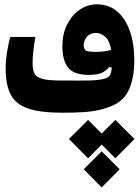

<svg xmlns="http://www.w3.org/2000/svg" viewBox="-20 -500 626 860"><path d="M258.3 4.9Q161.1 4.9 106 -13.9Q50.8 -32.7 28.1 -75.9Q5.4 -119.1 5.4 -192.4Q5.4 -230 12.2 -271.2Q19 -312.5 26.9 -334.5H138.2Q132.3 -298.8 129.2 -270Q126 -241.2 126 -218.3Q126 -187.5 134.8 -170.4Q143.6 -153.3 171.6 -146.2Q199.7 -139.2 258.3 -139.2Q267.6 -139.2 276.9 -139.2Q285.6 -139.2 294.9 -139.2Q341.8 -138.7 383.5 -139.6Q425.3 -140.6 451.2 -148.4Q468.3 -153.3 473.9 -166Q479.5 -178.7 480.5 -198.7L466.8 -198.2Q456.1 -183.1 436 -173.8Q416 -164.6 378.4 -164.6Q310.1 -164.6 284.7 -197.5Q259.3 -230.5 259.3 -293.9Q259.3 -346.7 280 -388.9Q300.8 -431.2 335.9 -455.8Q371.1 -480.5 414.1 -480.5Q467.8 -480.5 505.1 -448.5Q542.5 -416.5 562 -360.1Q581.5 -303.7 581.5 -230Q581.5 -154.8 559.6 -102.8Q537.6 -50.8 485.8 -27.8Q457 -15.1 425.8 -7.8Q394.5 -0.5 354.5 2.2Q314.5 4.9 258.3 4.9ZM478 -276.4Q471.2 -316.9 451.7 -334.7Q432.1 -352.5 409.7 -352.5Q383.3 -352.5 369.1 -335.2Q355 -317.9 355 -297.9Q355 -276.9 367.2 -272.2Q379.4 -267.6 409.2 -267.6Q430.2 -267.6 446 -269.8Q461.9 -272 478 -276.4ZM496.6 37.1 582.5 122.6 496.6 209 435.5 147.5 374.5 209 288.6 122.6 374.5 37.1 435.5 98.1ZM435.5 177.7 516.1 258.3 435.5 339.4 355 258.3Z"/></svg>

Font: CaskaydiaMono NF
Style: Bold
Weight: 700
Designer: Aaron Bell
Foundry: Saja Typeworks
Version: Version 2111.001; ttfautohint (v1.8.4);Nerd Fonts 3.1.1